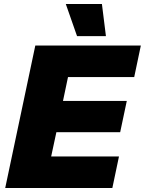

<svg xmlns="http://www.w3.org/2000/svg" viewBox="-20 -937 722 957"><path d="M6 0 156 -710H682L649 -553H319L294 -434H612L579 -278H261L235 -157H573L540 0ZM364 -757 308 -917H488L508 -757Z"/></svg>

Font: Geist Black
Style: Italic
Weight: 900
Italic angle: -12°
Designer: Basement.studio, Andrés Briganti, Mateo Zaragoza
Foundry: Basement.studio, Vercel, Andrés Briganti, Guido Ferreyra, Mateo Zaragoza
Version: Version 1.500; ttfautohint (v1.8.4.7-5d5b)